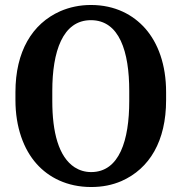

<svg xmlns="http://www.w3.org/2000/svg" viewBox="-20 -741 730 771"><path d="M42 -339C42 -230 75 -141 127 -83C175 -29 249 10 346 10C391 10 431 2 468 -14C581 -64 647 -175 647 -339V-371C647 -481 615 -568 563 -627C515 -681 443 -721 345 -721C300 -721 259 -712 222 -696C109 -646 42 -534 42 -371ZM190 -335V-376C190 -533 231 -660 345 -660C460 -660 499 -533 499 -376V-335C499 -179 460 -50 346 -50C321 -50 299 -57 280 -69C215 -111 190 -211 190 -335Z"/></svg>

Font: Aerodynamic
Style: Regular
Weight: 500
Designer: Google
Version: Version 2.000980; 2014